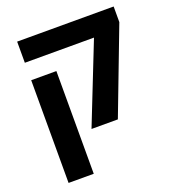

<svg xmlns="http://www.w3.org/2000/svg" viewBox="-149 -719 978 1075"><g transform="rotate(-20 340.0 -181.0)"><path d="M299 0 487 -476H75V-602H650V-509L456 0ZM75 240V-372H225V240Z"/></g></svg>

Font: Noto Sans Hebrew
Style: Bold
Weight: 700
Designer: Monotype Design Team
Foundry: Monotype Imaging Inc.
Version: Version 2.003